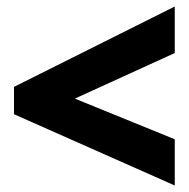

<svg xmlns="http://www.w3.org/2000/svg" viewBox="-20 -657 582 590"><path d="M23 -306 517 -87V-229L210 -354L517 -494V-637L23 -390Z"/></svg>

Font: Frost ExtraBold
Style: Regular
Weight: 800
Designer: Lee Frost
Foundry: Lee Frost for Ice Communication Norge AS
Version: Version 2.011;hotconv 1.0.107;makeotfexe 2.5.65593